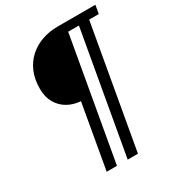

<svg xmlns="http://www.w3.org/2000/svg" viewBox="-201 -805 999 1094"><g transform="rotate(-30 298.0 -258.0)"><path d="M176.6 170.3 250.6 -251.2Q203.5 -254.4 165.5 -276.1Q127.5 -297.9 105.2 -336.4Q83 -375 83 -428Q83 -491.7 103.9 -539.9Q124.7 -588.1 161.6 -620.7Q198.6 -653.3 246.2 -669.6Q293.8 -686 347.2 -686H596.5L586.8 -630.5H523.5L382.2 170.3H314.7L456.1 -630.5H385.5L244.1 170.3Z"/></g></svg>

Font: Archivo Variable SemiBold
Style: Italic
Weight: 600
Italic angle: -10°
Designer: Hector Gatti
Foundry: Omnibus-Type
Version: Version 2.001